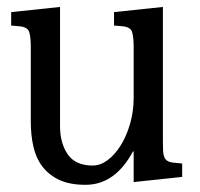

<svg xmlns="http://www.w3.org/2000/svg" viewBox="-20 -509 567 545"><path d="M442.4 -106.4Q442.4 -91.8 442.9 -81.1Q443.4 -70.3 446.3 -63Q449.2 -55.7 456.1 -51.8Q462.9 -47.9 475.6 -46.9L497.1 -44.9V-6.8L359.4 7.8V-79.1H357.4Q306.6 15.6 222.7 15.6Q177.7 15.6 147.9 1.5Q118.2 -12.7 100.1 -36.6Q82 -60.5 74.7 -93.3Q67.4 -126 67.4 -163.1V-375Q67.4 -403.3 63 -418Q58.6 -432.6 33.2 -434.6L11.7 -436.5V-474.6L150.4 -489.3V-151.4Q150.4 -102.5 172.4 -70.8Q194.3 -39.1 243.2 -39.1Q264.6 -39.1 285.2 -54.2Q305.7 -69.3 322.3 -95.7Q338.9 -122.1 349.1 -157.2Q359.4 -192.4 359.4 -231.4V-375Q359.4 -403.3 355 -418Q350.6 -432.6 326.2 -434.6L303.7 -436.5V-474.6L442.4 -489.3Z"/></svg>

Font: Uchen
Style: Regular
Weight: 400
Designer: Christopher J. Fynn
Foundry: Christopher J. Fynn for DDC
Version: Version 1.000 preliminary